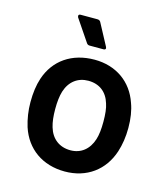

<svg xmlns="http://www.w3.org/2000/svg" viewBox="-107 -783 759 874"><g transform="rotate(15 272.5 -346.0)"><path d="M279 8C382 8 460 -49 491 -144C502 -178 508 -216 508 -258C508 -302 502 -340 490 -372C459 -464 381 -519 280 -519C173 -519 94 -464 63 -371C52 -338 47 -300 47 -257C47 -217 53 -179 64 -143C95 -48 174 8 279 8ZM279 -92C227 -92 189 -121 174 -172C167 -195 164 -223 164 -256C164 -289 167 -317 174 -340C190 -391 228 -419 277 -419C329 -419 366 -391 381 -340C388 -320 391 -292 391 -256C391 -222 388 -194 381 -172C365 -121 328 -92 279 -92ZM259 -692C256 -697 251 -700 244 -700H165C158 -700 155 -697 155 -692C155 -690 156 -688 157 -685L226 -583C229 -578 234 -575 240 -575H306C313 -575 316 -578 316 -583C316 -584 315 -586 314 -589Z"/></g></svg>

Font: Barlow SemiBold Numbers
Style: Regular
Weight: 600
Designer: Jeremy Tribby
Foundry: Tribby Type
Version: Version 1.408